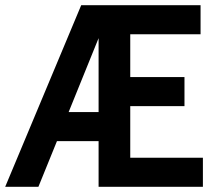

<svg xmlns="http://www.w3.org/2000/svg" viewBox="-28 -720 831 740"><path d="M-8 0 285 -700H745V-588H474V-423H683V-311H474V-112H754V0H352V-176H191.5L120 0ZM352 -573 236.5 -288H352Z"/></svg>

Font: Cabin Condensed
Style: Bold
Weight: 700
Width: 3
Designer: Pablo Impallari
Foundry: Pablo Impallari. http://www.impallari.com Igino Marini. http://www.ikern.com
Version: Version 3.001; ttfautohint (v1.8.3)